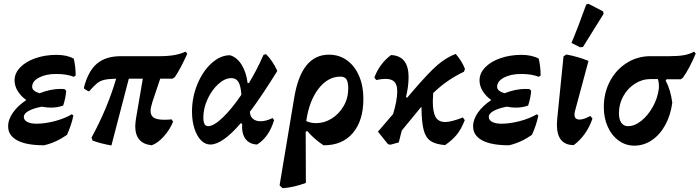

<svg xmlns="http://www.w3.org/2000/svg" viewBox="-20 -758 3698 1015"><path d="M150 -299Q150 -277 189 -265Q248 -288 300 -288Q314 -288 321 -287L330 -278Q327 -239 314 -200Q284 -189 248 -189Q228 -189 201 -194Q158 -186 132 -172Q106 -158 106 -140Q106 -123 124 -113.5Q142 -104 173 -104Q217 -104 269 -117.5Q321 -131 360 -154L368 -147Q357 -95 334 -45Q275 -4 213 10Q119 10 71 -16Q23 -42 23 -90Q23 -127 49 -163.5Q75 -200 119 -229Q90 -250 73.5 -277Q57 -304 57 -333Q57 -371 87 -402Q117 -433 168 -450.5Q219 -468 279 -468Q333 -468 370 -448Q380 -405 380 -359L370 -352Q333 -367 277 -367Q223 -367 186.5 -348Q150 -329 150 -299Z M786 -220Q776 -188 776 -172Q776 -147 793 -136Q810 -125 847 -125Q872 -125 887 -127L895 -115Q879 -74 846.5 -37.5Q814 -1 782 10Q695 1 695 -91Q695 -102 699 -132L735 -342H661L569 11Q511 1 469 -15L464 -31Q548 -185 594 -342Q553 -341 531.5 -336Q510 -331 493.5 -318Q477 -305 452 -276H446L425 -289L424 -296Q446 -382 492.5 -421.5Q539 -461 619 -461H826Q911 -461 961 -485L970 -474Q933 -392 904 -350L892 -342H827Z M1357 -117Q1387 -117 1421 -134L1429 -123Q1402 -33 1339 6Q1298 4 1277.5 -24Q1257 -52 1260 -103L1253 -107Q1156 6 1092 6Q1064 6 1042 -17Q1020 -40 1007.5 -79.5Q995 -119 995 -168Q995 -244 1023.5 -313Q1052 -382 1098.5 -424Q1145 -466 1196 -466Q1233 -455 1257.5 -415.5Q1282 -376 1289 -319H1296Q1337 -386 1373 -468L1386 -472Q1421 -438 1446 -383Q1363 -249 1301 -167Q1302 -143 1317 -130Q1332 -117 1357 -117ZM1256 -257Q1253 -303 1241 -324Q1229 -345 1203 -345Q1169 -345 1134.5 -314Q1100 -283 1077.5 -234.5Q1055 -186 1055 -137Q1055 -91 1080 -91Q1110 -91 1157.5 -136.5Q1205 -182 1256 -257Z M1901 -236Q1901 -120 1845 -54.5Q1789 11 1690 10Q1639 -24 1604 -66L1596 -61L1597 209Q1532 233 1474 237L1458 222L1536 -245Q1574 -469 1719 -469Q1773 -469 1814 -439.5Q1855 -410 1878 -357Q1901 -304 1901 -236ZM1652 -107Q1694 -107 1733 -131Q1772 -155 1796.5 -197Q1821 -239 1821 -291Q1821 -324 1811.5 -338.5Q1802 -353 1780 -353Q1713 -353 1663.5 -288.5Q1614 -224 1599 -118Q1622 -107 1652 -107Z M2268 -223Q2268 -165 2283 -139Q2298 -113 2334 -113Q2365 -113 2427 -137L2437 -123Q2419 -76 2395 -46.5Q2371 -17 2333 9Q2282 5 2256 -13Q2230 -31 2219.5 -71.5Q2209 -112 2208 -192H2206L2104 -68L2088 -5L2044 7V6L2043 7L2031 4L1978 -62L2058 -155Q2080 -227 2080 -276Q2080 -309 2065.5 -325Q2051 -341 2018 -341Q1997 -341 1969 -335L1959 -348Q1986 -421 2047 -467Q2140 -463 2140 -350Q2140 -301 2126 -244L2133 -242L2167 -282Q2248 -376 2293.5 -415Q2339 -454 2389 -473Q2421 -437 2438 -394L2433 -379Q2342 -336 2270 -266Q2268 -234 2268 -223Z M2608 -299Q2608 -277 2647 -265Q2706 -288 2758 -288Q2772 -288 2779 -287L2788 -278Q2785 -239 2772 -200Q2742 -189 2706 -189Q2686 -189 2659 -194Q2616 -186 2590 -172Q2564 -158 2564 -140Q2564 -123 2582 -113.5Q2600 -104 2631 -104Q2675 -104 2727 -117.5Q2779 -131 2818 -154L2826 -147Q2815 -95 2792 -45Q2733 -4 2671 10Q2577 10 2529 -16Q2481 -42 2481 -90Q2481 -127 2507 -163.5Q2533 -200 2577 -229Q2548 -250 2531.5 -277Q2515 -304 2515 -333Q2515 -371 2545 -402Q2575 -433 2626 -450.5Q2677 -468 2737 -468Q2791 -468 2828 -448Q2838 -405 2838 -359L2828 -352Q2791 -367 2735 -367Q2681 -367 2644.5 -348Q2608 -329 2608 -299Z M2924 -100Q2924 -109 2926 -133L2959 -460L2974 -470Q3038 -458 3091 -436L3020 -172Q3017 -162 3017 -152Q3017 -126 3044 -126Q3066 -126 3101 -145L3112 -131Q3097 -87 3071.5 -51Q3046 -15 3013 9Q2924 9 2924 -100ZM3062 -510 3047 -508 3001 -531Q3035 -611 3079 -734L3091 -738L3168 -698L3171 -685Z M3658 -475Q3624 -394 3590 -347L3579 -339H3504L3499 -332Q3525 -284 3534 -215Q3525 -148 3496.5 -96.5Q3468 -45 3425.5 -16.5Q3383 12 3333 12Q3288 12 3251 -14.5Q3214 -41 3193 -87.5Q3172 -134 3172 -192Q3172 -267 3204.5 -328.5Q3237 -390 3293.5 -425.5Q3350 -461 3418 -461H3519Q3566 -461 3596.5 -466.5Q3627 -472 3649 -485ZM3458 -340H3419Q3375 -340 3336.5 -315.5Q3298 -291 3275 -249.5Q3252 -208 3252 -160Q3252 -127 3264.5 -109Q3277 -91 3300 -91Q3335 -91 3370.5 -119.5Q3406 -148 3431.5 -194Q3457 -240 3463 -290Q3465 -316 3458 -340Z"/></svg>

Font: Alegreya
Style: Bold Italic
Weight: 700
Italic angle: -7°
Designer: Juan Pablo del Peral
Foundry: Huerta Tipografica
Version: Version 2.007; ttfautohint (v1.6)